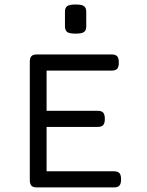

<svg xmlns="http://www.w3.org/2000/svg" viewBox="-20 -817 640 837"><path d="M263.2 -702.1V-765.6Q263.2 -783.2 272.9 -790.3Q282.7 -797.4 309.6 -797.4Q336.4 -797.4 346.2 -790.3Q356 -783.2 356 -765.6V-702.1Q356 -684.6 346.2 -677.5Q336.4 -670.4 309.6 -670.4Q282.7 -670.4 272.9 -677.5Q263.2 -684.6 263.2 -702.1ZM507.8 -35.2Q507.8 -16.1 500.7 -8.1Q493.7 0 477.1 0H140.6Q124 0 116.9 -7.6Q109.9 -15.1 109.9 -33.2V-546.4Q109.9 -564.5 116.9 -572Q124 -579.6 140.6 -579.6H467.3Q483.9 -579.6 491 -571.5Q498 -563.5 498 -544.4Q498 -525.4 491 -517.3Q483.9 -509.3 467.3 -509.3H183.1V-334H406.2Q422.9 -334 429.9 -325.9Q437 -317.9 437 -298.8Q437 -279.8 429.9 -271.7Q422.9 -263.7 406.2 -263.7H183.1V-70.3H477.1Q493.7 -70.3 500.7 -62.3Q507.8 -54.2 507.8 -35.2Z"/></svg>

Font: Courier Prime Sans
Style: Regular
Weight: 400
Designer: Alan Dague-Greene
Foundry: Quote-Unquote Apps
Version: Version 3.020